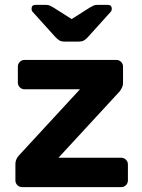

<svg xmlns="http://www.w3.org/2000/svg" viewBox="-20 -765 581 785"><path d="M495 -112C489.7 -117.3 483.3 -120 476 -120H219L469 -391C478.3 -403 483 -414.3 483 -425V-493C483 -500.3 480.3 -506.7 475 -512C469.7 -517.3 463.3 -520 456 -520H80C72.7 -520 66.3 -517.3 61 -512C55.7 -506.7 53 -500.3 53 -493V-427C53 -419.7 55.7 -413.3 61 -408C66.3 -402.7 72.7 -400 80 -400H307L57 -129C47.7 -118.3 43 -107 43 -95V-27C43 -19.7 45.7 -13.3 51 -8C56.3 -2.7 62.7 0 70 0H476C483.3 0 489.7 -2.7 495 -8C500.3 -13.3 503 -19.7 503 -27V-93C503 -100.3 500.3 -106.7 495 -112ZM224 -599C229.3 -596.3 235.7 -595 243 -595H303C310.3 -595 316.7 -596.3 322 -599C327.3 -601.7 333.3 -606.7 340 -614L432 -716C435.3 -719.3 437 -723.7 437 -729C437 -739.7 431.7 -745 421 -745H378C372 -745 367 -744.2 363 -742.5C359 -740.8 353.7 -738 347 -734L273 -687L199 -734C192.3 -738 187 -740.8 183 -742.5C179 -744.2 174 -745 168 -745H125C114.3 -745 109 -739.7 109 -729C109 -723.7 110.7 -719.3 114 -716L206 -614C212.7 -606.7 218.7 -601.7 224 -599Z"/></svg>

Font: Rubik
Style: Regular
Weight: 500
Designer: Hubert & Fischer
Foundry: Hubert & Fischer
Version: Version 1.100